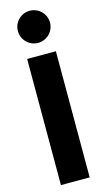

<svg xmlns="http://www.w3.org/2000/svg" viewBox="-163 -1164 663 1213"><g transform="rotate(-15 168.5 -557.5)"><path d="M262.5 -825H74.5V0H262.5ZM168.5 -1115C110.5 -1115 63.5 -1068 63.5 -1010C63.5 -952 110.5 -905 168.5 -905C226.5 -905 273.5 -952 273.5 -1010C273.5 -1068 226.5 -1115 168.5 -1115Z"/></g></svg>

Font: Sztylet
Style: Bd
Weight: 700
Foundry: Cannot Into Space Fonts, PlusOne Fonts
Version: Version 0.12